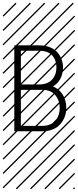

<svg xmlns="http://www.w3.org/2000/svg" viewBox="-23 -978 577 1424"><path d="M266.6 -351.6Q329.6 -351.6 362.5 -387.2Q395.5 -422.9 395.5 -478Q395.5 -531.7 364.3 -566.7Q333 -601.6 266.6 -601.6H131.8V-351.6ZM419.9 -176.8Q419.9 -232.9 387.2 -272.2Q354.5 -311.5 291 -311.5H131.8V-44.4H291Q324.2 -44.4 349.9 -55.7Q375.5 -66.9 390.4 -86.2Q405.3 -105.5 412.6 -128.4Q419.9 -151.4 419.9 -176.8ZM370.1 -336.9Q405.3 -322.3 428.5 -294.2Q451.7 -266.1 460.2 -237.1Q468.8 -208 468.8 -176.8Q468.8 -153.8 463.1 -130.6Q457.5 -107.4 444.1 -84.5Q430.7 -61.5 411.1 -43.9Q391.6 -26.4 360.4 -15.4Q329.1 -4.4 291 -4.4H83V-641.6H266.6Q313.5 -641.6 349.1 -626.7Q384.8 -611.8 404.8 -587.4Q424.8 -563 434.6 -535.2Q444.3 -507.3 444.3 -478Q444.3 -435.5 426.8 -397.9Q409.2 -360.4 370.1 -336.9ZM526.9 410.6 533.7 417.5 525.4 425.8 518.6 418.9ZM526.9 304.7 533.7 311.5 419.4 425.8 412.6 418.9ZM526.9 198.7 533.7 205.6 313.5 425.8 306.6 418.9ZM526.9 92.3 533.7 99.1 207.5 425.8 200.7 418.9ZM526.9 -13.2 533.7 -6.3 101.6 425.8 94.7 418.9ZM526.9 -119.1 533.7 -112.3 3.4 418 -3.4 411.1ZM526.9 -225.6 533.7 -218.8 3.4 311.5 -3.4 304.7ZM526.9 -331.5 533.7 -324.7 3.4 205.6 -3.4 198.7ZM526.9 -438 533.7 -431.2 3.4 99.1 -3.4 92.3ZM526.9 -543.5 533.7 -536.6 3.4 -6.3 -3.4 -13.2ZM526.9 -649.4 533.7 -642.6 3.4 -112.3 -3.4 -119.1ZM526.9 -755.9 533.7 -749 3.4 -218.8 -3.4 -225.6ZM526.9 -861.8 533.7 -855 3.4 -324.7 -3.4 -331.5ZM516.6 -958 523.4 -951.2 3.4 -431.2 -3.4 -438ZM411.1 -958 418 -951.2 3.4 -536.6 -3.4 -543.5ZM305.2 -958 312 -951.2 3.4 -642.6 -3.4 -649.4ZM198.7 -958 205.6 -951.2 3.4 -749 -3.4 -755.9ZM92.3 -958 99.1 -951.2 3.4 -855 -3.4 -861.8Z"/></svg>

Font: AzarMehrMSRS2
Style: Regular
Weight: 1
Designer: Amin Abedi
Version: Version 1.00